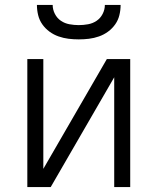

<svg xmlns="http://www.w3.org/2000/svg" viewBox="-20 -760 640 780"><path d="M91 0V-520H156V-74L414 -520H509V0H444V-446L186 0ZM300 -600Q279 -600 258.5 -602.5Q238 -605 218 -612Q198 -619 181 -631.5Q164 -644 152 -661Q140 -678 135 -698.5Q130 -719 130 -740H194Q194 -721 203 -703.5Q212 -686 227.5 -675.5Q243 -665 262 -661.5Q281 -658 300 -658Q319 -658 338 -661.5Q357 -665 372.5 -675.5Q388 -686 397 -703.5Q406 -721 406 -740H470Q470 -719 465 -698.5Q460 -678 448 -661Q436 -644 419 -631.5Q402 -619 382 -612Q362 -605 341.5 -602.5Q321 -600 300 -600Z"/></svg>

Font: Iosevka Aile Light
Style: Regular
Weight: 300
Designer: Belleve Invis
Foundry: Belleve Invis
Version: Version 27.3.5; ttfautohint (v1.8.4)